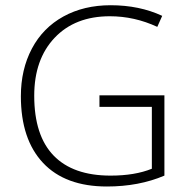

<svg xmlns="http://www.w3.org/2000/svg" viewBox="-20 -693 711 723"><path d="M354.5 -334H599.1V-31.7Q502.9 9.3 382.8 9.3Q225.6 9.3 142.1 -79.6Q58.6 -168.5 58.6 -330.6Q58.6 -431.6 100.1 -510Q141.6 -588.4 218.8 -630.9Q295.9 -673.3 396.5 -673.3Q504.9 -673.3 590.8 -633.3L572.3 -591.8Q486.3 -631.8 393.6 -631.8Q262.7 -631.8 185.8 -550.8Q108.9 -469.7 108.9 -332.5Q108.9 -182.6 181.9 -107.2Q254.9 -31.7 396.5 -31.7Q487.8 -31.7 551.8 -57.6V-290.5H354.5Z"/></svg>

Font: Bpm'online Open Sans Light
Style: Regular
Weight: 300
Foundry: Ascender Corporation
Version: Version 1.10